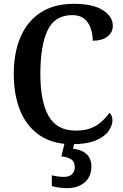

<svg xmlns="http://www.w3.org/2000/svg" viewBox="-20 -744 645 1004"><path d="M356 10Q256 10 188 -36Q120 -82 86 -164.5Q52 -247 52 -358Q52 -467 87 -549.5Q122 -632 192 -678Q262 -724 365 -724Q467 -724 518.5 -690.5Q570 -657 570 -609Q570 -575 542 -553Q514 -531 465 -531Q465 -563 455 -594Q445 -625 421.5 -645Q398 -665 358 -665Q266 -665 228.5 -584.5Q191 -504 191 -358Q191 -214 234 -137.5Q277 -61 377 -61Q424 -61 457 -74.5Q490 -88 513 -109.5Q536 -131 552 -154Q568 -141 568 -114Q568 -88 548 -59Q528 -30 481.5 -10Q435 10 356 10ZM329 240Q314 240 291 237Q268 234 251 229V173Q287 181 314 181Q340 181 355.5 168Q371 155 371 130Q371 101 351 88.5Q331 76 301 74L321 -9H371L362 34Q407 38 432.5 62Q458 86 458 126Q458 179 423 209.5Q388 240 329 240Z"/></svg>

Font: Noto Serif Ethiopic SemiCondensed SemiBold
Style: Regular
Weight: 600
Width: 4
Designer: Monotype Design Team
Foundry: Monotype Imaging Inc.
Version: Version 2.102; ttfautohint (v1.8.4.7-5d5b)